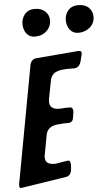

<svg xmlns="http://www.w3.org/2000/svg" viewBox="-108 -1028 619 1064"><g transform="rotate(-5 202.0 -496.0)"><path d="M357 -834Q327 -834 310 -856Q293 -878 293 -909Q293 -942 313 -964.5Q333 -987 368 -987Q406 -987 427 -966.5Q448 -946 448 -917Q448 -880 421 -857Q394 -834 357 -834ZM115 -834Q85 -834 68.5 -856Q52 -878 52 -909Q52 -941 71.5 -964Q91 -987 126 -987Q164 -987 185 -966.5Q206 -946 206 -917Q206 -882 180.5 -858Q155 -834 115 -834ZM217 -44 -28 -6H-31L-36 -5Q-44 -6 -44 -17V-26L76 -677Q82 -711 112 -714L350 -734Q365 -732 365 -723Q365 -717 364 -713V-714L363 -710Q362 -705 360.5 -699Q359 -693 357 -685.5Q355 -678 354 -674Q345 -642 318 -640H274Q255 -639 243.5 -637.5Q232 -636 218 -630.5Q204 -625 195 -614Q186 -603 182 -586Q176 -551 162 -481L163 -482Q161 -474 161 -467Q161 -424 215 -424L237 -425Q240 -426 245 -426H274Q291 -426 291 -402L285 -364Q282 -344 261 -341H230Q224 -341 214 -339Q141 -339 132 -285L111 -172V-171L110 -167Q110 -140 124 -131Q138 -122 166 -122L233 -133H240Q250 -133 252 -110L250 -82Q245 -47 217 -44Z"/></g></svg>

Font: Bangerz Fix
Style: Regular
Weight: 400
Designer: vernon adams
Foundry: Vernon Adams
Version: Version 2.10;December 28, 2023;FontCreator 13.0.0.2683 64-bi